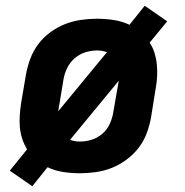

<svg xmlns="http://www.w3.org/2000/svg" viewBox="-20 -593 640 666"><path d="M92 53 14 -1 74 -75Q64 -91 57.5 -110.5Q51 -130 49 -150.5Q47 -171 48.5 -192Q50 -213 53 -234L70 -334Q75 -362 85 -389Q95 -416 112.5 -439.5Q130 -463 154.5 -481Q179 -499 206 -509.5Q233 -520 261 -524Q289 -528 316 -528Q346 -528 375 -523.5Q404 -519 429 -507L482 -573L560 -519L499 -445Q510 -429 516 -409.5Q522 -390 524 -369.5Q526 -349 525 -328Q524 -307 520 -286L504 -186Q499 -158 489 -131Q479 -104 461 -80.5Q443 -57 418.5 -39Q394 -21 367.5 -10.5Q341 0 312.5 4Q284 8 257 8Q227 8 198.5 3.5Q170 -1 145 -13ZM182 -207 351 -412Q342 -415 334 -416.5Q326 -418 317 -418Q296 -418 275.5 -411.5Q255 -405 238.5 -390.5Q222 -376 212.5 -356Q203 -336 200 -316ZM257 -102Q278 -102 298.5 -108.5Q319 -115 335.5 -129.5Q352 -144 361 -164Q370 -184 373 -204L392 -313L223 -108Q231 -105 239.5 -103.5Q248 -102 257 -102Z"/></svg>

Font: Iosevka Extrabold Extended
Style: Italic
Weight: 800
Width: 7
Italic angle: -9°
Monospace: yes
Designer: Belleve Invis
Foundry: Belleve Invis
Version: Version 32.5.0; ttfautohint (v1.8.4)